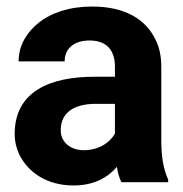

<svg xmlns="http://www.w3.org/2000/svg" viewBox="-20 -558 560 588"><path d="M25 -148C25 -125 30 -104 39 -85C66 -30 124 10 205 10C267 10 310 -14 338 -47C341 -28 345 -13 352 0H495V-8C480 -41 474 -79 474 -128V-352C474 -383 469 -410 458 -433C427 -501 360 -538 262 -538C193 -538 137 -519 98 -488C66 -462 37 -423 37 -370H178C178 -412 210 -434 254 -434C307 -434 332 -404 332 -353V-323H269C135 -323 25 -279 25 -148ZM166 -159C166 -218 213 -240 274 -240H332V-149C316 -120 281 -98 236 -98C197 -98 166 -122 166 -159Z"/></svg>

Font: Asimov Pro
Style: Bd
Weight: 700
Designer: Google
Version: Version 2.000980; 2014